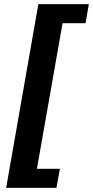

<svg xmlns="http://www.w3.org/2000/svg" viewBox="-20 -756 453 936"><path d="M10 160 167 -736H413L397 -643H285L160 67H272L255 160Z"/></svg>

Font: Archivo SemiExpanded ExtraBold
Style: Italic
Weight: 800
Width: 6
Italic angle: -10°
Designer: Hector Gatti
Foundry: Omnibus-Type
Version: Version 2.001